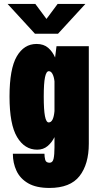

<svg xmlns="http://www.w3.org/2000/svg" viewBox="-20 -728 490 948"><path d="M163.5 11Q101.5 11 64.2 -51.5Q27 -114 27 -251Q27 -388 62.8 -449.5Q98.5 -511 160.5 -511Q196 -511 218 -491.8Q240 -472.5 252 -444L259 -500H418.5V-18.5Q418.5 82.5 372.8 141.2Q327 200 224 200Q159 200 119.2 177Q79.5 154 61.5 115.5Q43.5 77 43.5 31H199.5Q199.5 46.5 203.2 61Q207 75.5 225 75.5Q240 75.5 244.5 55.8Q249 36 249 0V-51Q236 -24.5 215 -6.8Q194 11 163.5 11ZM196 -251Q196 -185.5 202 -154.5Q208 -123.5 220.5 -123.5Q244 -123.5 249 -179.5V-326.5Q246.5 -349 239.2 -362.8Q232 -376.5 221 -376.5Q208.5 -376.5 202.2 -346.5Q196 -316.5 196 -251ZM17.5 -708.5H154.5L209.5 -634.5L264.5 -708.5H401.5L266.5 -561.5H152.5Z"/></svg>

Font: Trispace Condensed ExtraBold
Style: Regular
Weight: 800
Width: 3
Designer: Tyler Finck
Foundry: Etcetera Type Company
Version: Version 1.210; ttfautohint (v1.8.3)